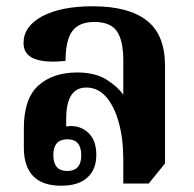

<svg xmlns="http://www.w3.org/2000/svg" viewBox="-20 -581 617 612"><path d="M175 11Q115 11 85.5 -20Q56 -51 56 -110V-172Q56 -267 102.5 -308.5Q149 -350 226 -350Q283 -350 319 -327.5Q355 -305 373 -279V-388Q373 -452 352.5 -481.5Q332 -511 281 -511Q232 -511 210.5 -482Q189 -453 189 -387Q125 -380 90 -393.5Q55 -407 55 -444Q55 -497 114.5 -529Q174 -561 276 -561Q390 -561 448 -515.5Q506 -470 506 -372V-60L454 4H373V-71Q373 -139 358.5 -191Q344 -243 318 -272.5Q292 -302 255 -302Q191 -302 191 -202V-178Q194 -178 200 -179Q206 -180 212 -179Q244 -177 265.5 -153.5Q287 -130 287 -87Q287 -41 258.5 -15Q230 11 175 11ZM194 -36Q239 -36 239 -86Q239 -137 195 -137Q150 -137 150 -87Q150 -36 194 -36Z"/></svg>

Font: Noto Serif Thai SemiCondensed
Style: Bold
Weight: 700
Width: 4
Designer: Monotype Design Team
Foundry: Monotype Imaging Inc.
Version: Version 2.002; ttfautohint (v1.8.4.7-5d5b)